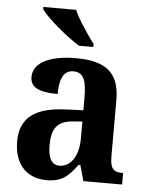

<svg xmlns="http://www.w3.org/2000/svg" viewBox="-54 -811 669 865"><g transform="rotate(5 280.0 -378.0)"><path d="M282 -606H347V-619C319 -657 274 -721 255 -766H107V-756C130 -721 223 -642 282 -606ZM188 10C259 10 286 -17 327 -71H335L355 0H530V-52H527C485 -52 471 -68 471 -123V-378C471 -503 405 -549 274 -549C167 -549 81 -518 81 -447C81 -400 122 -381 205 -381C205 -445 221 -489 267 -489C318 -489 327 -444 327 -374V-318L250 -315C111 -310 42 -261 42 -153C42 -42 106 10 188 10ZM241 -60C205 -60 189 -91 189 -148C189 -221 212 -259 286 -264L327 -267V-191C327 -112 293 -60 241 -60Z"/></g></svg>

Font: Noto Serif Tamil SemiCondensed
Style: Bold
Weight: 700
Width: 4
Designer: Indian Type Foundry, Tom Grace, and the Monotype Design Team
Foundry: Monotype Imaging Inc.
Version: Version 2.004